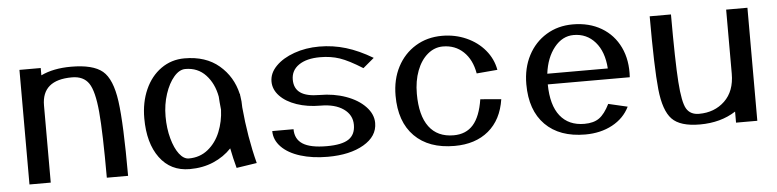

<svg xmlns="http://www.w3.org/2000/svg" viewBox="-38 -687 3492 863"><g transform="rotate(-5 1708.0 -255.0)"><path d="M511 0Q511 -236 497 -337.5Q483 -439 440 -475Q397 -511 298 -511Q218 -511 162 -484V-517H66V0H162V-348Q162 -463 298 -463Q350 -463 374 -427.5Q398 -392 406.5 -297.5Q415 -203 415 0Z M953 -260Q951 -207 932 -160Q913 -113 876.5 -83.5Q840 -54 790 -54Q767 -54 747 -80Q727 -106 714.5 -151.5Q702 -197 702 -251Q702 -305 717.5 -352Q733 -399 757.5 -427.5Q782 -456 809 -456Q865 -456 901 -417.5Q937 -379 948 -319Q949 -297 953 -260ZM1000 7 1092 -7Q1061 -127 1049 -262Q1049 -290 1045 -313Q1044 -316 1044 -323H1043Q1025 -402 965 -453Q905 -504 809 -504Q750 -504 703.5 -471Q657 -438 631.5 -380.5Q606 -323 606 -251Q606 -139 655 -72.5Q704 -6 790 -6Q849 -6 897 -26.5Q945 -47 979 -83Q988 -37 1000 7Z M1174 -144Q1174 -104 1204.5 -72.5Q1235 -41 1289.5 -24Q1344 -7 1413 -7Q1513 -7 1575.5 -43.5Q1638 -80 1638 -140Q1638 -180 1605.5 -214Q1573 -248 1518.5 -267.5Q1464 -287 1400 -287Q1342 -287 1314 -306.5Q1286 -326 1286 -366Q1286 -408 1321 -432Q1356 -456 1417 -456Q1465 -456 1505 -442.5Q1545 -429 1607 -390L1657 -432Q1595 -469 1537 -486.5Q1479 -504 1417 -504Q1356 -504 1304 -485.5Q1252 -467 1221 -435.5Q1190 -404 1190 -366Q1190 -330 1217.5 -301Q1245 -272 1293 -255.5Q1341 -239 1400 -239Q1465 -239 1503.5 -212Q1542 -185 1542 -140Q1542 -96 1511.5 -75.5Q1481 -55 1413 -55Q1339 -55 1304.5 -77Q1270 -99 1270 -144Z M1740 -254Q1740 -136 1804.5 -71Q1869 -6 1985 -6Q2079 -6 2138.5 -55.5Q2198 -105 2212 -197L2118 -205Q2106 -128 2073.5 -91Q2041 -54 1985 -54Q1912 -54 1874 -105Q1836 -156 1836 -254Q1836 -312 1853.5 -358Q1871 -404 1902 -430Q1933 -456 1971 -456Q2026 -456 2063.5 -420.5Q2101 -385 2112 -322L2206 -330Q2197 -380 2164 -419.5Q2131 -459 2080.5 -481.5Q2030 -504 1971 -504Q1904 -504 1851.5 -472Q1799 -440 1769.5 -383.5Q1740 -327 1740 -254Z M2701 -293H2428Q2437 -365 2473.5 -410.5Q2510 -456 2561 -456Q2620 -456 2658 -412.5Q2696 -369 2701 -293ZM2796 -245Q2801 -322 2773 -380.5Q2745 -439 2690 -471.5Q2635 -504 2561 -504Q2494 -504 2441.5 -472Q2389 -440 2359.5 -383.5Q2330 -327 2330 -254Q2330 -136 2394.5 -71Q2459 -6 2575 -6Q2644 -6 2697 -34.5Q2750 -63 2775 -114L2689 -134Q2667 -90 2642 -72Q2617 -54 2575 -54Q2504 -54 2465.5 -102.5Q2427 -151 2426 -245Z M3254 -510V-221Q3254 -142 3208 -98Q3162 -54 3092 -54Q3053 -54 3035.5 -83Q3018 -112 3011.5 -205.5Q3005 -299 3005 -510H2909Q2909 -277 2919 -180Q2929 -83 2966 -44.5Q3003 -6 3092 -6Q3186 -6 3254 -50V0H3350V-510Z"/></g></svg>

Font: LXGW Marker Gothic
Style: Regular
Weight: 400
Version: Version 1.001